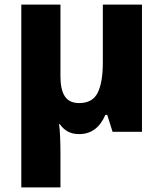

<svg xmlns="http://www.w3.org/2000/svg" viewBox="-20 -569 706 829"><path d="M593 -549V0H466L443 -73H435Q399 10 322 10Q293 10 273 -1Q253 -12 238 -33H235Q238 -14 239.5 21.5Q241 57 241 84V240H72V-549H241V-239Q241 -182 260 -153Q279 -124 322 -124Q380 -124 402 -169Q424 -214 424 -299V-549Z"/></svg>

Font: Noto Sans ExtraBold
Style: Regular
Weight: 800
Designer: Monotype Design Team
Foundry: Monotype Imaging Inc.
Version: Version 2.007